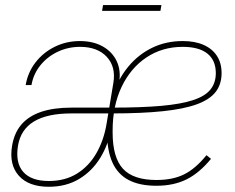

<svg xmlns="http://www.w3.org/2000/svg" viewBox="-20 -713 910 745"><path d="M169.4 11.7Q91.3 11.7 53 -31.2Q14.6 -74.2 26.9 -147.5Q35.2 -197.3 63.2 -230Q91.3 -262.7 139.9 -279.1Q188.5 -295.4 257.3 -295.4Q284.2 -295.4 310.5 -295.4Q336.9 -295.4 363.5 -295.4Q390.1 -295.4 416.5 -295.4L413.1 -272.9Q375.5 -272.9 335.2 -272.9Q294.9 -272.9 257.3 -272.9Q163.6 -272.9 111.8 -241.7Q60.1 -210.4 49.8 -147.5Q39.1 -81.5 70.1 -46.1Q101.1 -10.7 169.4 -10.7Q232.9 -10.7 279.3 -39.8Q325.7 -68.8 354.5 -119.4Q383.3 -169.9 393.6 -233.4L419.9 -391.6Q430.2 -453.6 394.3 -492.4Q358.4 -531.2 290.5 -531.2Q244.1 -531.2 203.6 -512Q163.1 -492.7 136.2 -459Q109.4 -425.3 102.1 -382.8H79.6Q87.9 -432.1 117.7 -470.7Q147.5 -509.3 192.4 -531.5Q237.3 -553.7 289.6 -553.7Q341.8 -553.7 378.9 -532.7Q416 -511.7 433.1 -475.1Q450.2 -438.5 441.9 -391.6L412.6 -220.2V-217.8Q400.9 -152.3 368.9 -100.3Q336.9 -48.3 286.6 -18.3Q236.3 11.7 169.4 11.7ZM586.9 7.8Q521.5 7.8 479 -14.6Q436.5 -37.1 416 -83Q395.5 -128.9 395.5 -199.2Q395.5 -276.9 417 -341.8Q438.5 -406.7 477.5 -454.1Q516.6 -501.5 570.3 -527.6Q624 -553.7 689 -553.7Q736.3 -553.7 770 -538.8Q803.7 -523.9 821.8 -496.1Q839.8 -468.3 839.8 -429.2Q839.8 -386.2 816.9 -356.4Q793.9 -326.7 743.7 -308.3Q693.4 -290 612.1 -281.5Q530.8 -272.9 414.1 -272.9V-295.4Q527.8 -295.4 605.2 -302.2Q682.6 -309.1 729.2 -324.5Q775.9 -339.8 796.6 -365.7Q817.4 -391.6 817.4 -429.2Q817.4 -479 784.7 -505.1Q752 -531.2 689 -531.2Q609.9 -531.2 548.3 -490.2Q486.8 -449.2 451.9 -376Q417 -302.7 417 -206.1Q417 -205.1 417 -203.9Q417 -202.6 417 -201.7Q417 -200.7 417 -199.2Q417 -102.1 457 -58.3Q497.1 -14.6 586.9 -14.6Q650.4 -14.6 694.3 -36.4Q738.3 -58.1 781.2 -110.8L798.8 -96.7Q753.4 -41.5 703.6 -16.8Q653.8 7.8 586.9 7.8ZM606.4 -693.4 602.5 -670.9H376L379.9 -693.4Z"/></svg>

Font: Inter 24pt Thin
Style: Italic
Weight: 250
Italic angle: -9.3988°
Version: Version 4.001;git-66647c0bb